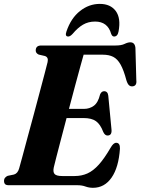

<svg xmlns="http://www.w3.org/2000/svg" viewBox="-28 -928 704 962"><path d="M359.5 0H16Q2 0 -3 -6Q-8 -12 -8 -21.5Q-8 -31 -2.5 -37.5Q3 -44 10.5 -47L42 -53.5Q61 -59 68 -84.5Q73.5 -103 84.5 -144.5Q95.5 -186 110.2 -240.2Q125 -294.5 140.8 -353Q156.5 -411.5 170.8 -465.5Q185 -519.5 195.8 -559.8Q206.5 -600 210.5 -617Q216 -641.5 196.5 -647.5L166 -654.5Q151 -661.5 151 -675Q151 -700 178.5 -700H551Q580 -700 596.2 -708Q612.5 -716 625 -716Q647.5 -716 650.5 -688.5L655 -526.5Q658.5 -498.5 637.5 -495.5Q627 -494 619.2 -500.2Q611.5 -506.5 605.5 -525Q592 -576.5 576.2 -604.5Q560.5 -632.5 539.2 -643.2Q518 -654 487 -654H391Q386.5 -638 375 -596.8Q363.5 -555.5 348.5 -499.2Q333.5 -443 317.5 -382.5H393.5Q420.5 -382.5 442 -398Q463.5 -413.5 473.5 -455Q480.5 -471 493.5 -471Q512 -471 514.5 -448.5L530.5 -280.5Q534 -249.5 511.5 -249Q498 -248.5 489.5 -266.5Q475 -305 453 -320.8Q431 -336.5 391 -336.5H305.5Q290.5 -279.5 277 -228Q263.5 -176.5 254 -139.5Q244.5 -102.5 241.5 -89.5Q236.5 -66.5 245.5 -56.2Q254.5 -46 284 -46H346Q381 -46 410 -59Q439 -72 466.8 -102.8Q494.5 -133.5 526 -187.5Q540 -212.5 554 -212.5Q574 -212.5 573 -183Q566.5 -89 531 -38Q495.5 13 438 13Q418 13 400.2 6.5Q382.5 0 359.5 0ZM448.5 -820Q414.5 -820 388 -804.5Q361.5 -789 336 -758.5Q323.5 -745 314 -745Q296 -745 305 -770.5Q327.5 -837 372.8 -872.8Q418 -908.5 472 -908.5Q525.5 -908.5 552 -872.8Q578.5 -837 566 -770.5Q561.5 -745 543.5 -745Q534 -745 529 -758.5Q511.5 -820 448.5 -820Z"/></svg>

Font: Fraunces 144pt Soft
Style: Bold Italic
Weight: 700
Italic angle: -16°
Version: Version 1.000;[b76b70a41]